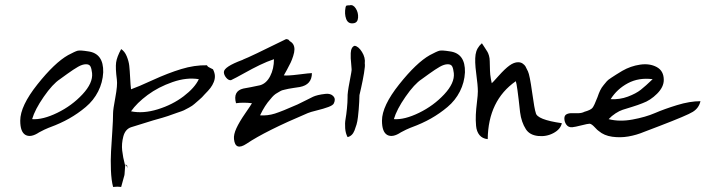

<svg xmlns="http://www.w3.org/2000/svg" viewBox="-20 -618 2789 759"><path d="M60 -141Q60 -199 128 -284.5Q196 -370 249 -400Q277 -415 287 -417.5Q297 -420 328 -415Q390 -407 388 -332Q386 -292 368 -256.5Q350 -221 319 -195Q288 -169 253.5 -149.5Q219 -130 178 -115Q178 -115 171.5 -112.5Q165 -110 155.5 -105.5Q146 -101 135 -95Q102 -73 81 -84.5Q60 -96 60 -141ZM344 -329Q342 -347 337.5 -355.5Q333 -364 320 -364Q306 -364 288.5 -354Q271 -344 246 -326Q221 -308 217 -305Q188 -286 153 -235.5Q118 -185 107 -147Q149 -144 206.5 -172Q264 -200 306 -245Q348 -290 344 -329Z M427 -171Q427 -185 436 -233Q445 -281 442 -303Q436 -349 439 -371Q442 -393 459 -424Q473 -415 481 -395.5Q489 -376 491 -358Q493 -340 494.5 -310Q496 -280 498 -265Q524 -274 584 -301.5Q644 -329 696.5 -345Q749 -361 798 -360Q800 -356 803.5 -353.5Q807 -351 813 -348.5Q819 -346 822 -344Q829 -330 829.5 -318Q830 -306 825 -293.5Q820 -281 812 -270.5Q804 -260 789 -245Q779 -233 767.5 -223.5Q756 -214 748.5 -207Q741 -200 727 -192.5Q713 -185 707 -182Q701 -179 681 -172.5Q661 -166 655.5 -163.5Q650 -161 622 -152.5Q594 -144 585 -142L498 -115Q475 -107 467.5 -78.5Q460 -50 463 -23Q466 4 474 34H482Q484 46 484 47Q484 46 483 44Q482 42 481 39.5Q480 37 479 35Q478 33 477.5 32.5Q477 32 477 32Q474 35 473.5 54.5Q473 74 470 81L459 121Q446 119 427 121Q420 94 418.5 54.5Q417 15 419 -20Q421 -55 424 -99.5Q427 -144 427 -171ZM766 -305Q718 -313 662 -293.5Q606 -274 563.5 -242.5Q521 -211 498 -178Q546 -168 604 -186Q662 -204 706 -237.5Q750 -271 766 -305Z M865 -333Q865 -354 938 -381Q942 -383 944 -384Q964 -391 1110 -463Q1113 -464 1116.5 -462.5Q1120 -461 1120.5 -461Q1121 -461 1124 -457L1126 -455Q1144 -445 1144 -423Q1144 -412 1139 -396.5Q1134 -381 1129 -370.5Q1124 -360 1114 -341.5Q1104 -323 1102 -320Q1117 -318 1160.5 -323.5Q1204 -329 1213 -329Q1213 -283 1165 -274Q1159 -273 1141.5 -270.5Q1124 -268 1120.5 -267Q1117 -266 1105 -263.5Q1093 -261 1089.5 -258.5Q1086 -256 1077.5 -251.5Q1069 -247 1062.5 -241Q1056 -235 1049 -226Q1027 -202 1008 -162Q1038 -160 1066.5 -169Q1095 -178 1156 -205Q1175 -214 1192.5 -223Q1210 -232 1217.5 -235.5Q1225 -239 1237 -242Q1249 -245 1267 -247Q1287 -249 1297.5 -238Q1308 -227 1300 -210Q1297 -202 1278 -195Q1259 -188 1232.5 -181.5Q1206 -175 1197 -171Q1029 -100 955 -50Q910 -20 905 -68Q903 -86 914.5 -111Q926 -136 949.5 -170Q973 -204 976 -210Q942 -214 913 -210Q900 -258 942 -268Q949 -269 972 -273.5Q995 -278 1008 -281Q1033 -288 1048 -317Q1063 -346 1063 -384Q1036 -375 1007 -361Q978 -347 945 -328.5Q912 -310 893 -301Q883 -300 874 -311Q865 -322 865 -333Z M1377 -526Q1356 -523 1348.5 -543Q1341 -563 1346 -589Q1347 -595 1350.5 -596Q1354 -597 1362 -597Q1376 -601 1386.5 -584.5Q1397 -568 1395.5 -548Q1394 -528 1377 -526ZM1354 -233Q1353 -249 1362 -295Q1371 -341 1370 -344Q1370 -347 1368.5 -363Q1367 -379 1366.5 -387.5Q1366 -396 1366.5 -408Q1367 -420 1371 -427.5Q1375 -435 1382 -437Q1397 -435 1411 -412.5Q1425 -390 1422 -367Q1424 -359 1419 -329Q1414 -299 1407.5 -270.5Q1401 -242 1401 -242Q1401 -233 1400 -215Q1399 -197 1398 -185Q1397 -173 1395 -155.5Q1393 -138 1389.5 -126Q1386 -114 1381.5 -102.5Q1377 -91 1370 -84.5Q1363 -78 1354 -76Q1346 -91 1344.5 -111Q1343 -131 1346 -147.5Q1349 -164 1351.5 -189Q1354 -214 1354 -233Z M1490 -141Q1490 -199 1558 -284.5Q1626 -370 1679 -400Q1707 -415 1717 -417.5Q1727 -420 1758 -415Q1820 -407 1818 -332Q1816 -292 1798 -256.5Q1780 -221 1749 -195Q1718 -169 1683.5 -149.5Q1649 -130 1608 -115Q1608 -115 1601.5 -112.5Q1595 -110 1585.5 -105.5Q1576 -101 1565 -95Q1532 -73 1511 -84.5Q1490 -96 1490 -141ZM1774 -329Q1772 -347 1767.5 -355.5Q1763 -364 1750 -364Q1736 -364 1718.5 -354Q1701 -344 1676 -326Q1651 -308 1647 -305Q1618 -286 1583 -235.5Q1548 -185 1537 -147Q1579 -144 1636.5 -172Q1694 -200 1736 -245Q1778 -290 1774 -329Z M1916 -376Q1916 -369 1916.5 -356.5Q1917 -344 1917 -338.5Q1917 -333 1918 -323.5Q1919 -314 1920.5 -306Q1922 -298 1924 -289Q1926 -290 1951 -318Q1976 -346 1994 -359Q2012 -372 2028 -372Q2039 -372 2046.5 -366.5Q2054 -361 2057 -356Q2060 -351 2067 -336Q2074 -322 2083.5 -253.5Q2093 -185 2098 -172Q2102 -145 2201 -131Q2196 -107 2168 -92Q2140 -77 2107 -80.5Q2074 -84 2059 -107Q2041 -135 2036 -174Q2024 -286 2019 -297Q1910 -221 1908 -68Q1887 -70 1875.5 -84Q1864 -98 1862 -120.5Q1860 -143 1861 -164.5Q1862 -186 1865.5 -214.5Q1869 -243 1869 -257Q1869 -280 1862.5 -328Q1856 -376 1860 -402.5Q1864 -429 1885 -447Q1889 -441 1896.5 -429.5Q1904 -418 1907 -413Q1910 -408 1913 -398Q1916 -388 1916 -376Z M2604 -302Q2604 -274 2577.5 -247.5Q2551 -221 2520 -210Q2503 -203 2478.5 -195.5Q2454 -188 2441.5 -184Q2429 -180 2413.5 -170Q2398 -160 2386 -147Q2429 -136 2480.5 -145.5Q2532 -155 2569 -171Q2606 -187 2656.5 -202.5Q2707 -218 2749 -218Q2743 -191 2719 -176Q2708 -169 2675 -155Q2642 -141 2586 -119.5Q2530 -98 2527 -97Q2496 -84 2464 -78.5Q2432 -73 2400 -77.5Q2368 -82 2347 -100Q2343 -102 2331 -115Q2319 -128 2311 -129Q2304 -129 2278.5 -122.5Q2253 -116 2242 -115Q2227 -114 2219 -125Q2211 -136 2211 -150Q2211 -162 2220 -166.5Q2229 -171 2240.5 -170.5Q2252 -170 2266.5 -170.5Q2281 -171 2290 -176Q2315 -183 2322 -191.5Q2329 -200 2342 -234Q2347 -249 2352.5 -260.5Q2358 -272 2366.5 -282Q2375 -292 2379 -297Q2383 -302 2397 -311Q2411 -320 2415.5 -323Q2420 -326 2440 -338Q2473 -357 2510.5 -362.5Q2548 -368 2576 -353Q2604 -338 2604 -302ZM2560 -305Q2505 -312 2462 -289Q2419 -266 2394 -226Q2430 -224 2462 -236Q2494 -248 2513 -263Q2532 -278 2560 -305Z"/></svg>

Font: Long Cang
Style: Regular
Weight: 400
Designer: ZhongQi
Foundry: ZhongQi
Version: Version 2.001